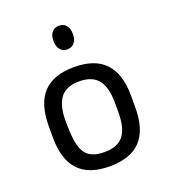

<svg xmlns="http://www.w3.org/2000/svg" viewBox="-111 -642 644 733"><g transform="rotate(-20 211.5 -275.5)"><path d="M44 -215V-168Q44 -78 85.5 -34Q127 10 211 10Q296 10 337.5 -34Q379 -78 379 -168V-215Q379 -304 337.5 -348.5Q296 -393 211 -393Q127 -393 85.5 -348.5Q44 -304 44 -215ZM312 -209V-173Q312 -108 288 -78Q264 -48 211 -48Q158 -48 136 -76Q114 -104 112 -174L111 -209Q111 -274 135 -304.5Q159 -335 211 -335Q264 -335 288 -304.5Q312 -274 312 -209ZM211 -561Q193 -561 182.5 -548.5Q172 -536 172 -513Q172 -491 182.5 -478Q193 -465 211 -465Q230 -465 240.5 -478Q251 -491 251 -513Q251 -536 240.5 -548.5Q230 -561 211 -561Z"/></g></svg>

Font: Beiruti
Style: Regular
Weight: 400
Version: Version 1.00